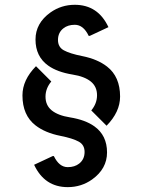

<svg xmlns="http://www.w3.org/2000/svg" viewBox="-20 -767 592 797"><path d="M121.6 -83 198.7 -119.1H203.6Q225.6 -73.2 261.2 -73.2Q290 -73.2 308.6 -87.9Q331.1 -105.5 331.1 -136.2Q331.1 -166 306.6 -179.2Q281.7 -192.9 230.5 -203.1Q167 -215.8 127.4 -246.6Q73.2 -288.6 73.2 -371.1Q73.2 -435.1 129.4 -492.2L192.9 -428.7Q168.9 -399.9 168.9 -365.7Q168.9 -330.1 194.3 -309.1Q220.7 -287.6 270.5 -279.8Q334 -269.5 371.6 -242.7Q424.3 -205.1 424.3 -134.3Q424.3 -66.4 362.3 -22Q317.4 9.8 261.2 9.8Q165 9.8 121.6 -83ZM430.2 -654.3 353 -618.2H348.1Q326.2 -664.1 290.5 -664.1Q261.7 -664.1 243.2 -649.4Q220.7 -631.8 220.7 -601.1Q220.7 -571.3 245.1 -558.1Q270 -544.4 321.3 -534.2Q384.8 -521.5 424.3 -490.7Q478.5 -448.7 478.5 -366.2Q478.5 -302.2 422.4 -245.1L358.9 -308.6Q382.8 -337.4 382.8 -371.6Q382.8 -407.2 357.4 -428.2Q331.1 -449.7 281.2 -457.5Q217.8 -467.8 180.2 -494.6Q127.4 -532.2 127.4 -603Q127.4 -670.9 189.5 -715.3Q234.4 -747.1 290.5 -747.1Q386.7 -747.1 430.2 -654.3Z"/></svg>

Font: Nova Oval
Style: Book
Weight: 400
Version: Version 2.000